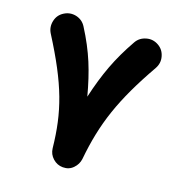

<svg xmlns="http://www.w3.org/2000/svg" viewBox="-136 -773 868 961"><g transform="rotate(20 297.5 -292.0)"><path d="M47.9 -640.1C28.3 -627.9 16.1 -610.8 11.2 -587.9C6.3 -564.9 9.8 -543.9 22 -524.4C162.1 -303.2 207.5 -175.3 227.1 11.7C229.5 32.2 238.3 49.3 253.9 63C269.5 76.7 287.1 83.5 307.1 83.5C329.1 83.5 346.7 76.2 360.8 61.5C375 46.9 382.8 30.3 385.3 11.7C404.8 -184.6 452.1 -326.7 574.7 -543C585.9 -563 588.9 -584.5 582.5 -606.9C576.2 -629.4 563.5 -646 543.5 -657.2C523.4 -668.5 502 -671.4 480 -665C457.5 -658.7 440.4 -646 429.2 -626C397.9 -570.8 372.6 -517.1 353 -464.8C333.5 -412.6 316.4 -354.5 301.8 -290.5C285.6 -351.6 267.6 -407.2 246.6 -457.5C225.6 -507.8 198.2 -560.1 163.6 -614.3C151.4 -633.8 134.3 -646 111.3 -651.4C88.4 -656.2 67.4 -652.3 47.9 -640.1Z"/></g></svg>

Font: Mikhak Black
Style: Regular
Weight: 900
Designer: Amin Abedi
Version: Version 3.2